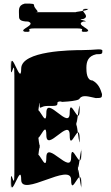

<svg xmlns="http://www.w3.org/2000/svg" viewBox="-20 -1104 620 1069"><path d="M86 -1014C86 -1000 87 -984 137 -984C187 -966 78 -938 118 -928C168 -928 69 -926 119 -926C179 -926 106 -946 174 -946H406C474 -946 401 -926 461 -926C511 -926 412 -928 462 -928C502 -938 393 -966 443 -984C493 -984 393 -998 443 -998C493 -1016 403 -1054 462 -1054C512 -1054 411 -1056 461 -1056C501 -1047 374 -1036 406 -1036H174C206 -1036 180 -1046 170 -1070C170 -1084 168 -1084 118 -1084C78 -1074 86 -1046 86 -1014ZM436 -825C379 -825 98 -822 98 -722C98 -620 42 -834 42 -742C42 -642 40 -840 40 -740C40 -630 60 -802 60 -684V-141C60 -23 40 -195 40 -85C40 15 42 -184 42 -84C42 8 98 -205 98 -103C98 -3 376 -203 376 -103C376 -1 432 -193 432 -84C432 16 434 -185 434 -85C434 5 414 -223 414 -141V-190C414 -108 434 -335 434 -245C434 -145 432 -346 432 -246C432 -137 376 -329 376 -227C376 -127 238 -327 238 -227C238 -125 182 -319 182 -209C182 -109 184 -308 184 -208C184 -116 201 -346 201 -264V-314C201 -232 184 -463 184 -371C184 -271 182 -470 182 -370C182 -260 238 -454 238 -352C238 -252 368 -452 368 -352C368 -250 423 -441 423 -332C423 -232 424 -434 424 -334C424 -244 405 -471 405 -389V-438C405 -356 424 -583 424 -493C424 -393 423 -595 423 -495C423 -386 368 -577 368 -475C368 -375 238 -575 238 -475C238 -373 182 -567 182 -457C182 -357 184 -556 184 -456C184 -364 201 -595 201 -513C202 -493 208 -514 242 -514C299 -514 300 -514 300 -534C309 -544 337 -536 321 -536C287 -536 424 -537 424 -557C442 -577 470 -567 513 -558C546 -558 548 -560 548 -580C539 -610 528 -638 495 -656C462 -656 461 -706 461 -726C461 -764 472 -792 516 -802C550 -802 550 -804 550 -824C540 -835 511 -825 436 -825Z"/></svg>

Font: Hussar Przerywany
Style: Regular
Weight: 400
Foundry: Cannot Into Space Fonts
Version: Version 0.982